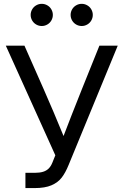

<svg xmlns="http://www.w3.org/2000/svg" viewBox="-20 -961 631 981"><path d="M109.9 -78.1H159.7Q183.1 -78.1 200 -83.3Q216.8 -88.4 228.3 -99.6Q239.7 -110.8 247.1 -128.9L262.7 -167.5L9.8 -727.5H105L202.1 -507.8Q247.1 -406.7 317.9 -234.4H292.5Q345.7 -374 399.4 -507.8L487.8 -727.5H581.5L330.6 -118.2Q314.5 -78.6 295.4 -53.7Q276.4 -28.8 243.2 -14.4Q210 0 156.7 0H109.9ZM340.8 -884.8Q340.8 -899.9 348.4 -913.1Q356 -926.3 369.1 -933.8Q382.3 -941.4 397.5 -941.4Q412.6 -941.4 425.8 -933.8Q439 -926.3 446.5 -913.1Q454.1 -899.9 454.1 -884.8Q454.1 -869.6 446.5 -856.4Q439 -843.3 425.8 -835.7Q412.6 -828.1 397.5 -828.1Q382.3 -828.1 369.1 -835.7Q356 -843.3 348.4 -856.4Q340.8 -869.6 340.8 -884.8ZM136.7 -884.8Q136.7 -899.9 144.3 -913.1Q151.9 -926.3 165 -933.8Q178.2 -941.4 193.4 -941.4Q208.5 -941.4 221.7 -933.8Q234.9 -926.3 242.4 -913.1Q250 -899.9 250 -884.8Q250 -869.6 242.4 -856.4Q234.9 -843.3 221.7 -835.7Q208.5 -828.1 193.4 -828.1Q178.2 -828.1 165 -835.7Q151.9 -843.3 144.3 -856.4Q136.7 -869.6 136.7 -884.8Z"/></svg>

Font: Intratopia Thin
Style: Regular
Weight: 100
Designer: Rasmus Andersson
Foundry: rsms
Version: Version 3.000;Glyphs 3.2.3 (3260)